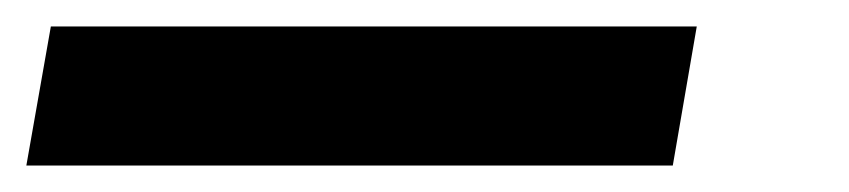

<svg xmlns="http://www.w3.org/2000/svg" viewBox="-35 -20 641 145"><path d="M-15.1 105 3.4 0H491.2L473.1 105Z"/></svg>

Font: Cascadia Code PL SemiBold
Style: Italic
Weight: 600
Italic angle: -10°
Monospace: yes
Designer: Aaron Bell
Foundry: Saja Typeworks
Version: Version 2404.023; ttfautohint (v1.8.4)